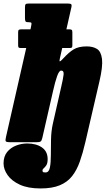

<svg xmlns="http://www.w3.org/2000/svg" viewBox="-47 -800 603 1080"><path d="M73 -635H124.5L127 -647Q131 -665 130 -670Q129 -675 116.5 -675H112Q100 -675 96.8 -679.5Q93.5 -684 93.5 -699V-758Q93.5 -772 96.8 -776Q100 -780 113.5 -780H335.5Q349 -780 353.2 -776.2Q357.5 -772.5 355 -761L326.5 -635H342.5Q352.5 -635 356.2 -632Q360 -629 360 -618V-545Q360 -536 357.2 -533Q354.5 -530 346 -530H303L290.5 -475Q286 -456.5 289.2 -455Q292.5 -453.5 308.5 -471Q340 -505.5 367.2 -522.2Q394.5 -539 441 -539Q475.5 -539 498.5 -524.8Q521.5 -510.5 526.8 -468.2Q532 -426 512 -341L433 0Q419 60.5 402 108.8Q385 157 358.5 190.8Q332 224.5 289.2 242.2Q246.5 260 181 260Q110.5 260 64.5 238.8Q18.5 217.5 -4.2 185Q-27 152.5 -27 119Q-27 80 -7 55.2Q13 30.5 43.5 18.8Q74 7 106 7Q157 7 189 29.5Q221 52 221 95Q221 118 213.8 129.2Q206.5 140.5 199.2 146.2Q192 152 192 159Q192 163.5 194.2 166.8Q196.5 170 209 170Q228 170 233.5 143.2Q239 116.5 239 74.2Q239 32 240 -15.2Q241 -62.5 250 -103L297 -310Q308.5 -359 310.8 -381Q313 -403 297 -403Q285.5 -403 274.2 -371.5Q263 -340 251.2 -287.2Q239.5 -234.5 224.5 -170.5L191 -24Q187.5 -8.5 181.5 -4.2Q175.5 0 157 0H13Q-12.5 0 -15 -6Q-17.5 -12 -13 -31L100.5 -530H69Q60 -530 57.5 -533.2Q55 -536.5 55 -546V-619Q55 -629.5 59.2 -632.2Q63.5 -635 73 -635Z"/></svg>

Font: Besley* Condensed Fatface
Style: Italic
Weight: 900
Width: 3
Italic angle: -13°
Designer: Owen Earl
Foundry: indestructible type*
Version: Version 3.000; ttfautohint (v1.8.3)